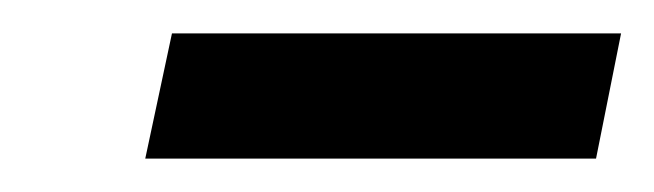

<svg xmlns="http://www.w3.org/2000/svg" viewBox="-20 -663 392 115"><path d="M67 -568 83 -643H352L337 -568Z"/></svg>

Font: Saira Condensed
Style: Bold Italic
Weight: 700
Width: 3
Italic angle: -12°
Designer: Hector Gatti with collaboration of the Omnibus-Type team
Foundry: Omnibus-Type
Version: Version 1.101